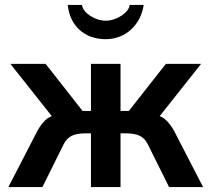

<svg xmlns="http://www.w3.org/2000/svg" viewBox="-20 -759 857 779"><path d="M489 -218C540 -218 564 -206 581 -171L666 0H804L693 -215C674 -254 652 -279 628 -288L796 -500H653L503 -309H469V-500H349V-309H315L165 -500H22L190 -288C166 -279 144 -254 125 -215L14 0H152L237 -171C254 -206 278 -218 329 -218H349V0H469V-218ZM255 -739C263 -657 320 -600 409 -600C493 -600 552 -662 563 -739H506C504 -709 454 -675 409 -675C363 -675 315 -709 313 -739Z"/></svg>

Font: Perun SemiBold
Style: Regular
Weight: 600
Foundry: Copyright (c) Stefan Peev, Context Ltd, 2016
Version: Version 1.089